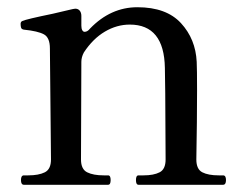

<svg xmlns="http://www.w3.org/2000/svg" viewBox="-20 -511 677 531"><path d="M597 -26Q605 -26 605 -13Q605 0 597 0H363Q356 0 356 -13Q356 -26 363 -26H377Q405 -26 421.5 -34.5Q438 -43 438 -70L437 -253L436 -323Q434 -443 339 -443Q303 -443 270 -423.5Q237 -404 212 -366Q205 -353 205 -340L204 -70Q204 -43 221 -34.5Q238 -26 267 -26H279Q286 -26 286 -13Q286 0 279 0H46Q38 0 38 -13Q38 -26 46 -26H58Q87 -26 104 -34.5Q121 -43 121 -70L118 -377Q118 -407 101.5 -416Q85 -425 46 -429Q40 -430 38.5 -434Q37 -438 37 -445Q37 -451 42 -453Q53 -458 126 -473Q194 -489 182 -486L188 -487Q196 -487 200.5 -481.5Q205 -476 205 -467V-440Q205 -432 207.5 -427.5Q210 -423 214 -423Q222 -423 229 -432Q286 -491 360 -491Q440 -491 480.5 -447Q521 -403 524 -340Q525 -320 525 -261Q525 -180 523 -70Q523 -43 539.5 -34.5Q556 -26 585 -26Z"/></svg>

Font: Shippori Mincho B1 Medium
Style: Regular
Weight: 500
Designer: FONTDASU
Foundry: FONTDASU / Google Inc. / but / Adobe
Version: Version 3.110; ttfautohint (v1.8.3)